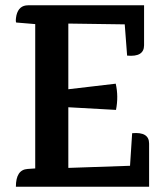

<svg xmlns="http://www.w3.org/2000/svg" viewBox="-20 -705 613 725"><path d="M543 -163V0H40Q40 -64 84 -67L113 -69V-614L41 -620Q38 -626 42 -647Q51 -685 86 -685H524V-534Q524 -489 460 -495L451 -613L238 -616V-368L417 -389Q428 -341 418 -290L238 -300V-71L471 -79L479 -202Q543 -208 543 -163Z"/></svg>

Font: Karma
Style: Bold
Weight: 700
Designer: Joana Correia
Foundry: Indian Type Foundry
Version: Version 1.202;PS 1.0;hotconv 1.0.78;makeotf.lib2.5.61930; tt